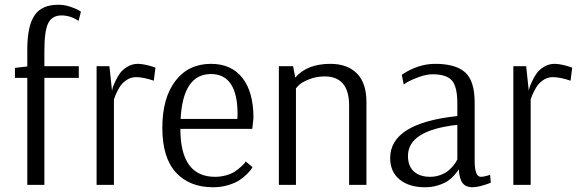

<svg xmlns="http://www.w3.org/2000/svg" viewBox="-20 -779 2438 809"><path d="M312 -500V-451H167V0H95V-451H43V-493L95 -499V-571Q95 -668 125 -713.5Q155 -759 226 -759Q250 -759 273.5 -751.5Q297 -744 309 -737L321 -730L311 -691Q277 -714 239 -714Q200 -714 183.5 -682Q167 -650 167 -563V-500Z M635 -494 628 -439Q584 -454 553 -454Q531 -454 512 -441Q493 -428 482.5 -409.5Q472 -391 467 -379Q462 -367 460 -360V0H387V-500H441L452 -397Q453 -402 455 -409.5Q457 -417 466 -436.5Q475 -456 486 -471Q497 -486 517 -498Q537 -510 561 -510Q575 -510 593.5 -506Q612 -502 623 -498Z M869 -467Q751 -467 741 -278H980Q981 -288 981 -297Q981 -467 869 -467ZM1015 -99 1044 -75Q1042 -72 1038.5 -66Q1035 -60 1020.5 -45.5Q1006 -31 988.5 -19.5Q971 -8 941.5 1Q912 10 878 10Q778 10 721 -52.5Q664 -115 664 -240Q664 -366 719 -438Q774 -510 869 -510Q955 -510 1001.5 -450.5Q1048 -391 1048 -282L1043 -236H740Q740 -34 886 -34Q911 -34 933.5 -40.5Q956 -47 970 -56.5Q984 -66 995 -76Q1006 -86 1011 -92Z M1155 0V-500H1215L1224 -452Q1274 -510 1372 -510Q1444 -510 1484 -469.5Q1524 -429 1524 -349V0H1451V-334Q1451 -457 1348 -457Q1312 -457 1281.5 -444.5Q1251 -432 1239 -420L1227 -407V0Z M1907 -107V-253Q1699 -230 1699 -122Q1699 -79 1724 -56.5Q1749 -34 1792 -34Q1815 -34 1835.5 -41.5Q1856 -49 1868.5 -59.5Q1881 -70 1890 -81Q1899 -92 1903 -100ZM1681 -423 1673 -464Q1741 -510 1814 -510Q1900 -510 1940 -474Q1980 -438 1980 -347V-102Q1980 -34 2006 -34Q2013 -34 2022.5 -36Q2032 -38 2038 -40L2045 -43L2048 -9Q1999 10 1970 10Q1944 10 1930 -6.5Q1916 -23 1913 -65H1912Q1911 -62 1907.5 -57Q1904 -52 1892.5 -39Q1881 -26 1866 -16Q1851 -6 1825.5 2Q1800 10 1770 10Q1704 10 1664 -22.5Q1624 -55 1624 -113Q1624 -260 1907 -290V-343Q1907 -414 1884 -440Q1861 -466 1803 -466Q1777 -466 1746.5 -455Q1716 -444 1698 -434Z M2391 -494 2384 -439Q2340 -454 2309 -454Q2287 -454 2268 -441Q2249 -428 2238.5 -409.5Q2228 -391 2223 -379Q2218 -367 2216 -360V0H2143V-500H2197L2208 -397Q2209 -402 2211 -409.5Q2213 -417 2222 -436.5Q2231 -456 2242 -471Q2253 -486 2273 -498Q2293 -510 2317 -510Q2331 -510 2349.5 -506Q2368 -502 2379 -498Z"/></svg>

Font: Arsenal
Style: Regular
Weight: 400
Designer: Andrij Shevchenko
Foundry: Stairsfor.com
Version: Version 1.000